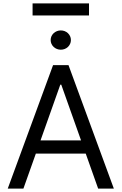

<svg xmlns="http://www.w3.org/2000/svg" viewBox="-20 -1111 716 1131"><path d="M25.6 0 292.6 -727.3H383.5L650.6 0H558.2L485.1 -206H191.1L117.9 0ZM457.4 -284.1 340.9 -612.2H335.2L218.8 -284.1ZM171.9 -1019.9V-1090.9H504.3V-1019.9ZM278.4 -875Q278.4 -887.4 283.2 -897.7Q288 -908 296.3 -915.7Q304.7 -923.3 315.5 -927.6Q326.3 -931.8 338.1 -931.8Q350.1 -931.8 361 -927.6Q371.8 -923.3 380 -915.7Q388.1 -908 392.9 -897.7Q397.7 -887.4 397.7 -875Q397.7 -862.9 392.9 -852.5Q388.1 -842 380 -834.3Q371.8 -826.7 361 -822.4Q350.1 -818.2 338.1 -818.2Q326.3 -818.2 315.5 -822.4Q304.7 -826.7 296.3 -834.3Q288 -842 283.2 -852.5Q278.4 -862.9 278.4 -875Z"/></svg>

Font: Inter P
Style: Regular
Weight: 400
Designer: Rasmus Andersson
Foundry: rsms
Version: Version 3.018;git-588b23468